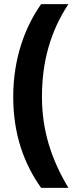

<svg xmlns="http://www.w3.org/2000/svg" viewBox="-20 -751 358 929"><path d="M44 -282C44 -100 97 43 179 158H311C229 21 183 -118 183 -283C183 -454 225 -601 311 -731H179C100 -619 44 -467 44 -282Z"/></svg>

Font: Noto Sans Myanmar ExtraCondensed ExtraBold
Style: Regular
Weight: 800
Width: 2
Designer: Monotype Design Team
Foundry: Monotype Imaging Inc.
Version: Version 2.107